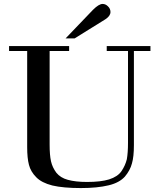

<svg xmlns="http://www.w3.org/2000/svg" viewBox="-20 -949 818 975"><path d="M118 -202V-690H26V-715H331V-690H232V-215Q232 -161 239 -130Q246 -99 266 -72Q287 -46 324 -36Q363 -25 422 -25Q492 -25 534 -38Q578 -52 597 -80Q616 -108 624 -140Q630 -173 630 -223V-690H522V-715H744V-690H660V-212Q660 -153 650 -119Q641 -84 614 -52Q586 -21 532 -8Q474 6 391 6Q301 6 246 -7Q191 -21 164 -49Q136 -77 127 -112Q118 -146 118 -202ZM359 -754H313L452 -899Q482 -929 501 -929Q516 -929 528 -917Q541 -905 541 -888Q541 -868 515 -851Z"/></svg>

Font: Bailleul Roman
Style: Roman
Weight: 400
Version: Version 1